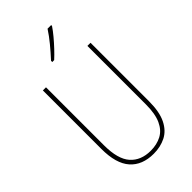

<svg xmlns="http://www.w3.org/2000/svg" viewBox="-287 -1127 1128 1128"><g transform="rotate(-45 277.0 -563.5)"><path d="M475 -321Q475 -233 449 -180.5Q423 -128 378 -105.5Q333 -83 277 -83Q182 -83 130.5 -141Q79 -199 79 -321V-807H105V-325Q105 -210 150.5 -159Q196 -108 277 -108Q328 -108 367 -128.5Q406 -149 427.5 -196Q449 -243 449 -321V-807H475ZM385 -1037Q369 -1013 346 -985.5Q323 -958 298.5 -932Q274 -906 252 -886H236V-896Q270 -933 300.5 -970Q331 -1007 355 -1044H385Z"/></g></svg>

Font: Noto Sans Telugu UI Condensed Thin
Style: Regular
Weight: 100
Width: 3
Designer: Jelle Bosma - Monotype Design Team
Foundry: Monotype Imaging Inc.
Version: Version 2.005; ttfautohint (v1.8.4.7-5d5b)